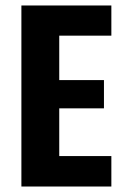

<svg xmlns="http://www.w3.org/2000/svg" viewBox="-20 -680 455 700"><path d="M58 0V-660H386V-550H196V-388H359V-285H196V-111H386V0Z"/></svg>

Font: Bricolage Grotesque 12pt Condensed Bricolage Grotesque 10pt Condensed Regular
Style: Bold
Weight: 700
Width: 3
Designer: Mathieu Triay
Foundry: Atelier Triay
Version: Version 1.001; ttfautohint (v1.8.4.7-5d5b);gftools[0.9.33.de